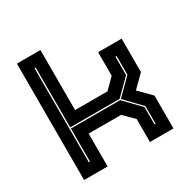

<svg xmlns="http://www.w3.org/2000/svg" viewBox="-157 -850 992 1000"><g transform="rotate(-30 339.0 -350.0)"><path d="M70 0V-700H211.5V-339H406.5L466 -398.5V-540H607.5V-339L537 -269L607.5 -197.5V0H466V-138.5L406.5 -197.5H211.5V0ZM137.5 -67.5H144.5V-266.5H440.5L532.5 -171.5V-67.5H539V-173.5L447 -269.5L539.5 -362V-475H532.5V-364L441.5 -273.5H144.5V-634H137.5Z"/></g></svg>

Font: Tourney Expanded ExtraBold
Style: Regular
Weight: 800
Width: 7
Designer: Tyler Finck
Foundry: Etcetera Type Co
Version: Version 1.010; ttfautohint (v1.8.3)